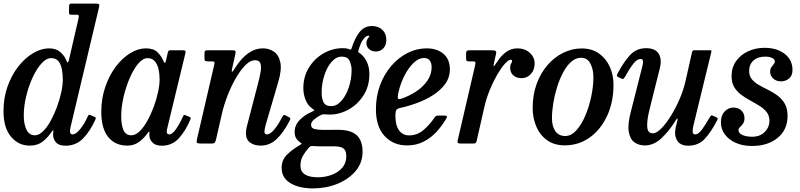

<svg xmlns="http://www.w3.org/2000/svg" viewBox="-22 -800 4458 1070"><path d="M509 -132.5Q480 -68 440.5 -28Q401 12 343.5 12Q308.5 12 292 -4.2Q275.5 -20.5 274 -46Q273.5 -52 274 -56.2Q274.5 -60.5 275 -65Q278 -83 265.5 -65Q244 -33 215.5 -10.8Q187 11.5 144 11.5Q80.5 11.5 39 -38.5Q-2.5 -88.5 -2.5 -180.5Q-2.5 -255.5 20.5 -319.5Q43.5 -383.5 81 -430.8Q118.5 -478 163.2 -504.2Q208 -530.5 251.5 -530.5Q290.5 -530.5 314 -509.8Q337.5 -489 346.5 -466Q356 -439.5 362 -465L415.5 -697Q417.5 -706 416.8 -712Q416 -718 404.5 -718H375Q366.5 -718 364.5 -721.5Q362.5 -725 362.5 -734.5L363 -761.5Q363 -771.5 365 -775.8Q367 -780 376 -780H507.5Q524.5 -780 528.8 -777Q533 -774 530 -760L371 -91Q368 -79.5 368 -69Q368 -51 382 -51Q401 -51 424.5 -80Q448 -109 467 -151Q470 -157.5 472.5 -159.5Q475 -161.5 481.5 -159L503.5 -149.5Q510.5 -147 511.5 -143.8Q512.5 -140.5 509 -132.5ZM328 -355Q328 -386 323 -413.5Q318 -441 304 -458.5Q290 -476 263 -476Q235.5 -476 208.5 -445.8Q181.5 -415.5 159.2 -367Q137 -318.5 123.8 -263Q110.5 -207.5 110.5 -157Q110.5 -107 126 -76.5Q141.5 -46 172 -46Q195 -46 217.5 -68Q240 -90 259.8 -125.5Q279.5 -161 295 -202.8Q310.5 -244.5 319.2 -284.5Q328 -324.5 328 -355Z M1038 -132Q1012 -70.5 974.5 -29.2Q937 12 879.5 12Q846 12 829 -4.5Q812 -21 810.5 -42.5Q810 -49.5 810.5 -53.5Q811 -57.5 811 -61Q811 -73 802 -60Q781 -29.5 752.8 -9Q724.5 11.5 688 11.5Q620 11.5 581.2 -36.2Q542.5 -84 542.5 -176Q542.5 -251.5 564.8 -316Q587 -380.5 623.2 -428.5Q659.5 -476.5 703.5 -503.5Q747.5 -530.5 791 -530.5Q834.5 -530.5 856 -508.5Q877.5 -486.5 887 -464.5Q892.5 -450.5 896.2 -449.8Q900 -449 903.5 -464.5L913 -506.5Q914.5 -513.5 917.5 -516.8Q920.5 -520 929.5 -520H993Q1008.5 -520 1011 -516.2Q1013.5 -512.5 1010.5 -500.5L910 -85Q907.5 -75 907.5 -65.5Q907.5 -51 921 -51Q938 -51 958 -79.2Q978 -107.5 997 -149Q1000.5 -156.5 1002.2 -158.8Q1004 -161 1012.5 -157.5L1032 -149.5Q1039.5 -146.5 1040.5 -143.5Q1041.5 -140.5 1038 -132ZM867.5 -357Q867.5 -388 861.2 -415.2Q855 -442.5 840.2 -459.2Q825.5 -476 800.5 -476Q774 -476 748 -445Q722 -414 700.8 -364.8Q679.5 -315.5 666.5 -259.2Q653.5 -203 653.5 -153Q653.5 -103 666.2 -74.5Q679 -46 710 -46Q733 -46 756 -68.2Q779 -90.5 799 -126.5Q819 -162.5 834.5 -204.2Q850 -246 858.8 -286.5Q867.5 -327 867.5 -357Z M1136.5 -520H1267Q1286 -520 1289.2 -516.5Q1292.5 -513 1289.5 -498L1273 -424.5Q1267.5 -400.5 1271 -400Q1274.5 -399.5 1289.5 -423.5Q1322 -475 1360.8 -502.8Q1399.5 -530.5 1443.5 -530.5Q1477.5 -530.5 1504.5 -512.2Q1531.5 -494 1540.2 -452.5Q1549 -411 1528 -341L1458 -102Q1456 -95 1453.8 -83.2Q1451.5 -71.5 1451.5 -68Q1451.5 -51 1465.5 -51Q1483.5 -51 1506.2 -78Q1529 -105 1549 -145Q1554 -154 1557.8 -157.8Q1561.5 -161.5 1569 -157L1586.5 -148Q1593.5 -144.5 1595.5 -141.2Q1597.5 -138 1592.5 -128Q1560.5 -65 1521.5 -26.8Q1482.5 11.5 1431 11.5Q1395 11.5 1371.8 -5.5Q1348.5 -22.5 1348.5 -58.5Q1348.5 -76 1354 -96.5L1414 -327Q1425 -368 1430.2 -399Q1435.5 -430 1429 -447.2Q1422.5 -464.5 1399 -464.5Q1373.5 -464.5 1346.2 -437.5Q1319 -410.5 1293.2 -366.2Q1267.5 -322 1247 -269.8Q1226.5 -217.5 1215 -167.5L1182.5 -25Q1179.5 -12.5 1175.5 -6.2Q1171.5 0 1155.5 0H1102Q1080 0 1076 -4Q1072 -8 1076 -25.5L1172 -439.5Q1175 -452.5 1172 -455.2Q1169 -458 1157 -458H1135Q1122.5 -458 1120 -462.5Q1117.5 -467 1117.5 -480V-499.5Q1117.5 -512.5 1120.8 -516.2Q1124 -520 1136.5 -520Z M1547.5 135.5Q1547.5 91 1578.2 61.2Q1609 31.5 1645 11Q1662.5 0.5 1659.5 0Q1656.5 -0.5 1645.5 -11Q1620 -29.5 1620 -64Q1620 -102 1647.8 -131Q1675.5 -160 1715 -176.5Q1731 -184 1730.2 -185.5Q1729.5 -187 1717.5 -196Q1693.5 -212 1681 -243.2Q1668.5 -274.5 1668.5 -309Q1668.5 -373 1699.5 -423.2Q1730.5 -473.5 1780.8 -502.5Q1831 -531.5 1888.5 -531.5Q1912 -531.5 1925.5 -525Q1931.5 -523.5 1933.5 -524.2Q1935.5 -525 1937.5 -531.5Q1955.5 -588.5 1982.2 -621.8Q2009 -655 2051 -655Q2087 -655 2109 -633.8Q2131 -612.5 2131 -577Q2131 -548.5 2114.5 -530.8Q2098 -513 2072.5 -513Q2050 -513 2035 -526.2Q2020 -539.5 2020 -560Q2020 -573.5 2026.2 -582.5Q2032.5 -591.5 2035.5 -596.2Q2038.5 -601 2030 -601Q2019 -601 2003.5 -582.2Q1988 -563.5 1976 -520Q1974 -513.5 1974.2 -511.5Q1974.5 -509.5 1979 -506.5Q2003.5 -491 2020 -460.2Q2036.5 -429.5 2036.5 -386.5Q2036.5 -320 2004.2 -269.2Q1972 -218.5 1921.2 -190Q1870.5 -161.5 1815.5 -161.5Q1801 -161.5 1790.5 -162.5Q1782 -163.5 1777 -162.8Q1772 -162 1762.5 -157Q1743.5 -147 1727.5 -133.2Q1711.5 -119.5 1711.5 -104.5Q1711.5 -85.5 1732.2 -80.8Q1753 -76 1781.5 -76Q1789.5 -76 1805.8 -76.2Q1822 -76.5 1838.8 -76.5Q1855.5 -76.5 1863.5 -76.5Q1932.5 -76.5 1965.5 -46.8Q1998.5 -17 1998.5 46Q1998.5 107.5 1959.8 153.2Q1921 199 1858 224.5Q1795 250 1722 250Q1645 250 1596.2 220.5Q1547.5 191 1547.5 135.5ZM1770.5 -284.5Q1770 -254.5 1780.5 -231.5Q1791 -208.5 1823 -208.5Q1855 -208.5 1881 -238.2Q1907 -268 1922.2 -314.2Q1937.5 -360.5 1937.5 -410Q1937.5 -435.5 1926.5 -460Q1915.5 -484.5 1883.5 -484.5Q1851 -484.5 1825.2 -454.5Q1799.5 -424.5 1785 -378.5Q1770.5 -332.5 1770.5 -284.5ZM1699.5 22.5Q1679.5 45 1666 68.5Q1652.5 92 1652.5 123.5Q1652 188 1750.5 188Q1788.5 188 1824.8 175Q1861 162 1884.2 136.2Q1907.5 110.5 1908 71.5Q1908 40.5 1893 28Q1878 15.5 1840.5 15.5H1765.5Q1756.5 15.5 1748.2 15.2Q1740 15 1727.5 14Q1716 13.5 1711 14.5Q1706 15.5 1699.5 22.5Z M2073 -191.5Q2073 -263.5 2096 -325.2Q2119 -387 2158.8 -433Q2198.5 -479 2249.2 -504.8Q2300 -530.5 2355 -530.5Q2413.5 -530.5 2449.2 -500.2Q2485 -470 2485 -413.5Q2485 -368 2459 -332.2Q2433 -296.5 2391.5 -270Q2350 -243.5 2301.5 -225.8Q2253 -208 2208 -198.5Q2192.5 -195 2187.2 -187.8Q2182 -180.5 2181.5 -159Q2181 -103.5 2201.2 -74.5Q2221.5 -45.5 2258.5 -45.5Q2303.5 -45.5 2338.8 -76Q2374 -106.5 2400 -145.5Q2404.5 -152 2408.8 -154Q2413 -156 2424.5 -156H2449.5Q2465 -156 2468 -152.5Q2471 -149 2464 -137.5Q2442 -99.5 2410.8 -65.5Q2379.5 -31.5 2338.5 -10.5Q2297.5 10.5 2246.5 10.5Q2170.5 10.5 2121.8 -41.5Q2073 -93.5 2073 -191.5ZM2213.5 -249.5Q2256.5 -264 2295.5 -289.2Q2334.5 -314.5 2358.8 -349Q2383 -383.5 2383.5 -425Q2383.5 -449 2373 -463Q2362.5 -477 2340.5 -477Q2312.5 -477 2284 -450.5Q2255.5 -424 2232.5 -379.5Q2209.5 -335 2197.5 -281Q2193.5 -262.5 2195 -253.5Q2196.5 -244.5 2213.5 -249.5Z M2594 -520H2715.5Q2733.5 -520 2739.5 -516.2Q2745.5 -512.5 2742 -498L2731.5 -452Q2727 -431.5 2729.8 -431.2Q2732.5 -431 2744.5 -449.5Q2768 -487.5 2796.8 -509Q2825.5 -530.5 2861.5 -530.5Q2902.5 -530.5 2930 -506Q2957.5 -481.5 2957.5 -446.5Q2957.5 -411 2936.8 -387.8Q2916 -364.5 2885 -364.5Q2854.5 -364.5 2837.8 -380.8Q2821 -397 2821 -423Q2821 -437.5 2826.5 -445.8Q2832 -454 2832 -460Q2832 -467 2824 -467Q2811 -467 2790.8 -444Q2770.5 -421 2748.5 -383Q2726.5 -345 2707.5 -298.8Q2688.5 -252.5 2678 -206.5L2635.5 -19.5Q2632.5 -7 2629.5 -3.5Q2626.5 0 2610.5 0H2547Q2530.5 0 2528.5 -4.8Q2526.5 -9.5 2529.5 -21.5L2625.5 -434.5Q2629 -450.5 2627 -454.2Q2625 -458 2609.5 -458H2590.5Q2580 -458 2577.8 -462.2Q2575.5 -466.5 2575.5 -479.5V-504.5Q2575.5 -520 2594 -520Z M2946.5 -198.5Q2946.5 -271 2968.5 -331.8Q2990.5 -392.5 3028.8 -436.8Q3067 -481 3116.2 -505.5Q3165.5 -530 3219.5 -530Q3276.5 -530 3316 -502Q3355.5 -474 3376.2 -428Q3397 -382 3397 -328Q3397 -231 3361.5 -154.5Q3326 -78 3264.8 -34Q3203.5 10 3125.5 10Q3066 10 3026 -19.2Q2986 -48.5 2966.2 -96Q2946.5 -143.5 2946.5 -198.5ZM3054 -141Q3054 -96 3073 -69Q3092 -42 3128 -42Q3161.5 -42 3190.2 -74Q3219 -106 3240.2 -156.2Q3261.5 -206.5 3273.2 -263.2Q3285 -320 3285 -369.5Q3285 -414 3268.2 -446Q3251.5 -478 3216 -478Q3186.5 -478 3161.5 -456Q3136.5 -434 3116.8 -397.2Q3097 -360.5 3083 -316Q3069 -271.5 3061.5 -225.8Q3054 -180 3054 -141Z M3419 -389Q3454.5 -456 3489.8 -493.8Q3525 -531.5 3579 -531.5Q3629 -531.5 3648.8 -500.8Q3668.5 -470 3654 -415L3598.5 -193Q3583 -132 3584.8 -94.5Q3586.5 -57 3616.5 -57Q3636 -57 3662.2 -83Q3688.5 -109 3715.2 -151.8Q3742 -194.5 3764.2 -245.5Q3786.5 -296.5 3798 -346.5L3834.5 -509Q3836 -515 3838.8 -517.5Q3841.5 -520 3849 -520H3930.5Q3940 -520 3942 -518.5Q3944 -517 3942 -509.5L3841.5 -97Q3838 -82 3838.2 -66.5Q3838.5 -51 3852 -51Q3870 -51 3890 -78.2Q3910 -105.5 3932.5 -145Q3937.5 -153.5 3940.8 -156Q3944 -158.5 3951.5 -155L3967.5 -147.5Q3975.5 -144 3977.2 -140.8Q3979 -137.5 3974 -128.5Q3941.5 -65 3905.8 -26.5Q3870 12 3813.5 12Q3769 12 3751.5 -17.5Q3734 -47 3743.5 -89L3753 -128Q3755.5 -139 3753 -139.8Q3750.5 -140.5 3746.5 -133.5Q3709.5 -72.5 3665.8 -31Q3622 10.5 3572 10.5Q3538 10.5 3513.5 -7Q3489 -24.5 3482 -65.8Q3475 -107 3494 -179L3554.5 -417.5Q3556.5 -425.5 3559.5 -438.2Q3562.5 -451 3561 -461.2Q3559.5 -471.5 3548 -471.5Q3528 -471.5 3506.8 -444Q3485.5 -416.5 3461.5 -372.5Q3457 -365 3453.5 -361.5Q3450 -358 3442 -362L3424.5 -370Q3416.5 -374 3415.8 -377.5Q3415 -381 3419 -389Z M4266 -126.5Q4266 -155 4250.8 -174.8Q4235.5 -194.5 4211.5 -209.5Q4187.5 -224.5 4160.5 -239Q4133.5 -253.5 4109.5 -271.2Q4085.5 -289 4070.2 -313.8Q4055 -338.5 4055 -375Q4055 -424.5 4080.5 -460Q4106 -495.5 4147.8 -514.5Q4189.5 -533.5 4238.5 -533.5Q4307.5 -533.5 4351 -499.8Q4394.5 -466 4394.5 -410Q4394.5 -379 4375.5 -362.8Q4356.5 -346.5 4329.5 -346.5Q4304.5 -346.5 4287.2 -362.2Q4270 -378 4270 -398.5Q4270 -415.5 4276.5 -425Q4283 -434.5 4289.5 -441.8Q4296 -449 4296 -458.5Q4296 -469.5 4280.8 -477Q4265.5 -484.5 4243 -484.5Q4201 -484.5 4177 -462.8Q4153 -441 4153 -404Q4153 -376 4168.5 -357.8Q4184 -339.5 4208.2 -325.8Q4232.5 -312 4260 -298.5Q4287.5 -285 4311.8 -267Q4336 -249 4351.5 -222Q4367 -195 4367 -154Q4367 -77 4312 -31.8Q4257 13.5 4168 13.5Q4119 13.5 4080 -3.2Q4041 -20 4018.2 -50Q3995.5 -80 3995.5 -119Q3995.5 -156 4015.8 -178.2Q4036 -200.5 4065.5 -200.5Q4093.5 -200.5 4110.2 -183.8Q4127 -167 4127 -141Q4126.5 -121 4118.2 -110Q4110 -99 4101.8 -91.5Q4093.5 -84 4093.5 -74.5Q4093.5 -58.5 4114.5 -48.2Q4135.5 -38 4170.5 -38Q4212.5 -38 4239 -63.8Q4265.5 -89.5 4266 -126.5Z"/></svg>

Font: Besley* Narrow Medium
Style: Italic
Weight: 500
Width: 4
Italic angle: -13°
Designer: Owen Earl
Foundry: indestructible type*
Version: Version 3.000; ttfautohint (v1.8.3)